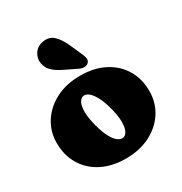

<svg xmlns="http://www.w3.org/2000/svg" viewBox="-179 -890 981 1035"><g transform="rotate(-30 312.0 -372.0)"><path d="M315.5 -497Q401 -497 464.5 -464.2Q528 -431.5 563 -373.5Q598 -315.5 598 -239Q598 -167.5 561.5 -110.2Q525 -53 459.5 -19.5Q394 14 307.5 14Q222.5 14 159 -18.5Q95.5 -51 60.2 -109.5Q25 -168 25 -246Q25 -315.5 61.5 -372.5Q98 -429.5 163.2 -463.2Q228.5 -497 315.5 -497ZM353 -92Q369 -96.5 377.8 -117.5Q386.5 -138.5 386 -174.2Q385.5 -210 372.5 -258Q359 -309 342 -340.2Q325 -371.5 307 -384.5Q289 -397.5 272.5 -392.5Q257.5 -388.5 248.2 -368.5Q239 -348.5 239.2 -313Q239.5 -277.5 253 -226Q266.5 -175 283.2 -144Q300 -113 318.2 -100.2Q336.5 -87.5 353 -92ZM350 -666 384.5 -588Q391.5 -573 393.2 -559.8Q395 -546.5 385 -535.5Q376 -526 360.8 -525.5Q345.5 -525 331 -531.5L253 -569.5Q211 -590 191 -610.5Q171 -631 165.5 -661.5Q160 -693 178.5 -721.2Q197 -749.5 233.5 -756Q276.5 -763.5 303.2 -737.2Q330 -711 350 -666Z"/></g></svg>

Font: Fraunces SuperSoft 9pt
Style: Regular
Weight: 900
Version: Version 1.000;[b76b70a41]